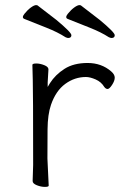

<svg xmlns="http://www.w3.org/2000/svg" viewBox="-20 -728 540 753"><path d="M171 0Q171 5 156 5Q141 5 124.5 -1.5Q108 -8 108 -18L110 -81Q110 -378 108.5 -415.5Q107 -453 107 -474Q108 -479 122.5 -479Q137 -479 153.5 -472.5Q170 -466 170 -456L167 -405V-387L176 -402Q197 -435 233 -458Q269 -481 323.5 -481Q378 -481 416 -448Q430 -436 430 -423.5Q430 -411 419.5 -395Q409 -379 402 -379Q395 -379 389 -387Q377 -407 355 -416.5Q333 -426 317 -426Q273 -426 236 -399Q199 -372 180 -317Q167 -279 166.5 -221Q166 -163 166 -106ZM247 -579Q244 -579 237 -582Q206 -602 163 -619Q120 -636 75 -654Q64 -659 76 -674Q88 -689 101 -698.5Q114 -708 122 -708L127 -707L201 -650Q260 -601 260 -590Q260 -579 247 -579ZM75 -653Q75 -654 75 -654ZM389 -387ZM417 -579Q414 -579 407 -582Q376 -602 333 -619Q290 -636 245 -654Q234 -659 246 -674Q258 -689 271 -698.5Q284 -708 292 -708L297 -707L371 -650Q430 -601 430 -590Q430 -579 417 -579ZM245 -653Q245 -654 245 -654Z"/></svg>

Font: LXGW WenKai Mono TC Light
Style: Regular
Weight: 300
Designer: LXGW / Fontworks Inc.
Foundry: LXGW / Fontworks Inc.
Version: Version 1.330